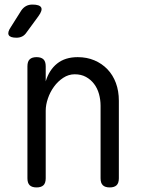

<svg xmlns="http://www.w3.org/2000/svg" viewBox="-20 -810 640 840"><path d="M180 -326V-30Q180 -9 170 0.5Q160 10 140 10Q120 10 110 0.5Q100 -9 100 -30V-520Q100 -541 110 -550.5Q120 -560 140 -560Q160 -560 170 -550.5Q180 -541 180 -520V-454Q195 -504 230 -532Q265 -560 320 -560Q360 -560 393 -546Q426 -532 450 -507Q474 -482 487 -447Q500 -412 500 -369V-30Q500 -9 490 0.5Q480 10 460 10Q440 10 430 0.5Q420 -9 420 -30V-347Q420 -374 413 -399Q406 -424 391.5 -443Q377 -462 356 -473.5Q335 -485 307 -485Q280 -485 256.5 -469.5Q233 -454 216 -430.5Q199 -407 189.5 -379Q180 -351 180 -326ZM27 -691 73 -764Q82 -777 94 -783.5Q106 -790 122 -790Q153 -790 160 -777.5Q167 -765 148 -739L96 -668Q88 -656 77 -650.5Q66 -645 52 -645Q24 -645 18 -657Q12 -669 27 -691Z"/></svg>

Font: Maple Mono NL Light
Style: Regular
Weight: 300
Monospace: yes
Designer: subframe7536
Version: Version 7.000